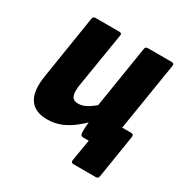

<svg xmlns="http://www.w3.org/2000/svg" viewBox="-147 -620 842 870"><g transform="rotate(30 274.5 -185.0)"><path d="M353 127Q338 127 340 113L359 0H337L460 -127H507Q522 -127 520 -113L484 113Q482 127 470 127ZM146 11Q82 11 54.5 -30Q27 -71 41 -156L93 -484Q95 -497 107 -497H231Q247 -497 244 -484L196 -189Q192 -152 200.5 -136.5Q209 -121 233 -121Q258 -121 284.5 -138Q311 -155 337 -180L335 -89Q311 -64 282.5 -41Q254 -18 220.5 -3.5Q187 11 146 11ZM329 0Q317 0 315 -14Q314 -31 315.5 -50.5Q317 -70 319 -90L313 -146L367 -484Q369 -497 381 -497H506Q520 -497 518 -483L461 -129Q456 -97 453 -68.5Q450 -40 448 -14Q447 0 434 0Z"/></g></svg>

Font: Sofia Sans Semi Condensed Black
Style: Italic
Weight: 900
Italic angle: -9°
Version: Version 4.100